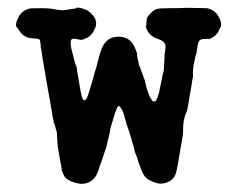

<svg xmlns="http://www.w3.org/2000/svg" viewBox="-20 -452 587 492"><path d="M510 -431Q526 -428 535 -417Q552 -395 544 -380Q542 -377 540 -372Q538 -367 532 -361.5Q526 -356 520 -353.5Q514 -351 513.5 -352Q513 -353 511 -352.5Q509 -352 501.5 -352Q494 -352 490.5 -347Q487 -342 485.5 -329Q484 -316 482 -311Q480 -306 479.5 -301.5Q479 -297 477.5 -292Q476 -287 475 -276Q474 -265 474.5 -260.5Q475 -256 474 -252.5Q473 -249 472.5 -245Q472 -241 471 -234.5Q470 -228 469 -223Q468 -218 466.5 -209.5Q465 -201 462.5 -185Q460 -169 457.5 -164Q455 -159 452.5 -150Q450 -141 449.5 -129Q449 -117 449 -113Q449 -109 448 -103Q447 -97 446 -90.5Q445 -84 443.5 -76.5Q442 -69 439.5 -53.5Q437 -38 435.5 -29.5Q434 -21 432 -13Q429 3 417 11Q397 23 377.5 16Q358 9 351.5 0.5Q345 -8 341.5 -18.5Q338 -29 336.5 -32Q335 -35 332.5 -44Q330 -53 327.5 -58Q325 -63 324 -69.5Q323 -76 320.5 -83Q318 -90 315.5 -100Q313 -110 308.5 -122Q304 -134 301 -146Q295 -168 292.5 -171Q290 -174 289 -176.5Q288 -179 286 -180Q280 -184 269 -143Q268 -139 265.5 -132Q263 -125 261.5 -115Q260 -105 258 -98.5Q256 -92 254.5 -83.5Q253 -75 250 -67.5Q247 -60 244.5 -51.5Q242 -43 238 -33Q234 -23 234 -21Q228 1 215.5 10.5Q203 20 186 19Q162 16 147 3Q139 -10 138 -18.5Q137 -27 135 -36Q133 -45 132.5 -49.5Q132 -54 129.5 -68Q127 -82 127 -90Q126 -115 125 -116Q124 -117 122.5 -124Q121 -131 119 -138V-136Q118 -134 118 -135.5Q118 -137 117.5 -141Q117 -145 116 -147.5Q115 -150 113.5 -161.5Q112 -173 110.5 -179.5Q109 -186 108.5 -191Q108 -196 106.5 -202.5Q105 -209 104 -216Q103 -223 102 -227Q101 -231 98.5 -247Q96 -263 95 -268.5Q94 -274 92 -285.5Q90 -297 89 -302.5Q88 -308 87 -318L84 -334Q85 -334 84 -339Q83 -344 83 -345.5Q83 -347 81.5 -350Q80 -353 67 -353.5Q54 -354 47 -357.5Q40 -361 36 -365Q32 -369 29.5 -373.5Q27 -378 23 -382Q19 -386 23 -398Q32 -424 55 -430Q59 -431 79 -431Q99 -431 101 -430.5Q103 -430 107.5 -430Q112 -430 112.5 -429.5Q113 -429 118.5 -428.5Q124 -428 131.5 -426.5Q139 -425 145 -426Q151 -427 157.5 -428Q164 -429 164 -429Q164 -429 169 -429.5Q174 -430 175 -431Q177 -434 188.5 -431Q200 -428 206 -424Q236 -402 222 -376Q215 -361 203 -355Q191 -349 185 -350Q171 -354 165 -352Q156 -349 167 -311Q170 -301 171.5 -294Q173 -287 174.5 -285Q176 -283 177 -276Q178 -269 178.5 -265Q179 -261 179.5 -258.5Q180 -256 181 -250.5Q182 -245 186 -221.5Q190 -198 194 -196Q198 -194 201 -198Q204 -202 210 -222Q216 -242 218.5 -251Q221 -260 222.5 -265.5Q224 -271 226 -277Q228 -283 228.5 -286Q229 -289 230 -292Q231 -295 234 -307Q237 -319 241 -328Q253 -358 284 -358Q312 -358 324 -333Q331 -319 331.5 -311.5Q332 -304 333 -300.5Q334 -297 335 -291Q336 -285 338 -281Q340 -277 343.5 -266.5Q347 -256 349 -251.5Q351 -247 352.5 -239.5Q354 -232 356.5 -224Q359 -216 361 -210.5Q363 -205 364 -204Q365 -203 368 -197.5Q371 -192 374 -192Q382 -192 382 -201Q384 -201 385 -206Q386 -211 386.5 -211Q387 -211 389.5 -224.5Q392 -238 393 -241Q394 -244 395 -251Q396 -258 398 -264.5Q400 -271 400 -277Q400 -283 400.5 -286Q401 -289 401 -293Q401 -297 401.5 -302.5Q402 -308 401.5 -308Q401 -308 403 -321Q407 -341 396 -347Q394 -349 388 -351Q364 -358 356 -377Q353 -384 354 -385Q355 -386 355 -390.5Q355 -395 356 -399.5Q357 -404 356 -403.5Q355 -403 357.5 -407.5Q360 -412 367.5 -419.5Q375 -427 382 -429Q389 -431 414.5 -431Q440 -431 446 -431.5Q452 -432 457 -432Q462 -432 484.5 -431.5Q507 -431 510 -431Z"/></svg>

Font: TT2020 Style E
Style: Regular
Weight: 400
Version: Version 00.2